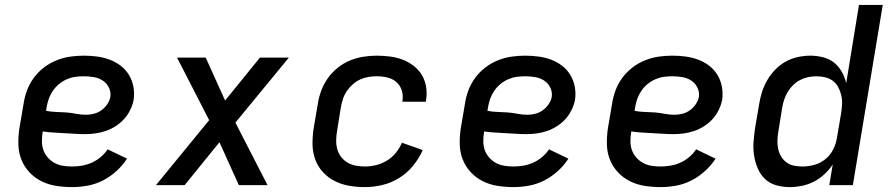

<svg xmlns="http://www.w3.org/2000/svg" viewBox="-20 -755 3640 783"><path d="M274 8Q241 8 209 3Q177 -2 149 -16Q121 -30 100 -52.5Q79 -75 67.5 -103.5Q56 -132 55 -165Q54 -198 59 -231L76 -331Q80 -359 90 -386Q100 -413 117.5 -437Q135 -461 159 -479.5Q183 -498 210.5 -509Q238 -520 266 -524Q294 -528 321 -528Q349 -528 375.5 -524.5Q402 -521 426.5 -512Q451 -503 471.5 -487.5Q492 -472 505.5 -450Q519 -428 524 -401.5Q529 -375 525 -348Q521 -327 511 -306.5Q501 -286 486 -269.5Q471 -253 451.5 -240.5Q432 -228 411.5 -221Q391 -214 369.5 -211Q348 -208 327 -208Q305 -208 283.5 -209.5Q262 -211 240.5 -212Q219 -213 197 -214.5Q175 -216 154 -219V-217Q151 -198 151 -179Q151 -160 157 -143Q163 -126 175 -112.5Q187 -99 202.5 -90.5Q218 -82 236.5 -79Q255 -76 274 -76Q294 -76 314.5 -79.5Q335 -83 354 -91.5Q373 -100 390 -114Q407 -128 419 -146L498 -108Q480 -80 454.5 -57Q429 -34 399.5 -19Q370 -4 338 2Q306 8 274 8ZM331 -287Q346 -287 362.5 -291Q379 -295 393 -305Q407 -315 417 -329.5Q427 -344 430 -359Q433 -380 424 -398Q415 -416 399 -426.5Q383 -437 362.5 -440.5Q342 -444 322 -444Q304 -444 286.5 -441.5Q269 -439 252 -431.5Q235 -424 220.5 -412Q206 -400 195.5 -384.5Q185 -369 179 -352Q173 -335 170 -317L168 -303Q188 -299 208.5 -298.5Q229 -298 249.5 -296.5Q270 -295 290 -291Q310 -287 331 -287Z M616 0 833 -265 702 -520H819L898 -345L1040 -520H1158L940 -255L1071 0H954L875 -175L733 0Z M1467 8Q1435 8 1403.5 2.5Q1372 -3 1344.5 -17Q1317 -31 1296.5 -53.5Q1276 -76 1265.5 -105Q1255 -134 1254.5 -166Q1254 -198 1259 -231L1276 -331Q1280 -358 1290 -385Q1300 -412 1316.5 -435.5Q1333 -459 1356.5 -478Q1380 -497 1406.5 -508Q1433 -519 1461 -523.5Q1489 -528 1516 -528Q1543 -528 1570.5 -524.5Q1598 -521 1622.5 -511.5Q1647 -502 1667.5 -486Q1688 -470 1701 -448Q1714 -426 1718 -399Q1722 -372 1717 -344Q1717 -343 1717 -342Q1717 -341 1717 -340H1621Q1621 -341 1621 -341.5Q1621 -342 1621 -342Q1625 -365 1618.5 -386Q1612 -407 1596.5 -420.5Q1581 -434 1559.5 -439Q1538 -444 1516 -444Q1499 -444 1481.5 -441Q1464 -438 1448 -430.5Q1432 -423 1418 -410.5Q1404 -398 1394 -383Q1384 -368 1378.5 -351Q1373 -334 1370 -317L1354 -217Q1351 -199 1351 -180.5Q1351 -162 1356 -145Q1361 -128 1372 -114Q1383 -100 1398 -91.5Q1413 -83 1431 -79.5Q1449 -76 1467 -76Q1490 -76 1513 -81.5Q1536 -87 1557 -99.5Q1578 -112 1594 -131.5Q1610 -151 1619 -173L1704 -143Q1689 -109 1664.5 -79Q1640 -49 1607.5 -29Q1575 -9 1539 -0.5Q1503 8 1467 8Z M2074 8Q2041 8 2009 3Q1977 -2 1949 -16Q1921 -30 1900 -52.5Q1879 -75 1867.5 -103.5Q1856 -132 1855 -165Q1854 -198 1859 -231L1876 -331Q1880 -359 1890 -386Q1900 -413 1917.5 -437Q1935 -461 1959 -479.5Q1983 -498 2010.5 -509Q2038 -520 2066 -524Q2094 -528 2121 -528Q2149 -528 2175.5 -524.5Q2202 -521 2226.5 -512Q2251 -503 2271.5 -487.5Q2292 -472 2305.5 -450Q2319 -428 2324 -401.5Q2329 -375 2325 -348Q2321 -327 2311 -306.5Q2301 -286 2286 -269.5Q2271 -253 2251.5 -240.5Q2232 -228 2211.5 -221Q2191 -214 2169.5 -211Q2148 -208 2127 -208Q2105 -208 2083.5 -209.5Q2062 -211 2040.5 -212Q2019 -213 1997 -214.5Q1975 -216 1954 -219V-217Q1951 -198 1951 -179Q1951 -160 1957 -143Q1963 -126 1975 -112.5Q1987 -99 2002.5 -90.5Q2018 -82 2036.5 -79Q2055 -76 2074 -76Q2094 -76 2114.5 -79.5Q2135 -83 2154 -91.5Q2173 -100 2190 -114Q2207 -128 2219 -146L2298 -108Q2280 -80 2254.5 -57Q2229 -34 2199.5 -19Q2170 -4 2138 2Q2106 8 2074 8ZM2131 -287Q2146 -287 2162.5 -291Q2179 -295 2193 -305Q2207 -315 2217 -329.5Q2227 -344 2230 -359Q2233 -380 2224 -398Q2215 -416 2199 -426.5Q2183 -437 2162.5 -440.5Q2142 -444 2122 -444Q2104 -444 2086.5 -441.5Q2069 -439 2052 -431.5Q2035 -424 2020.5 -412Q2006 -400 1995.5 -384.5Q1985 -369 1979 -352Q1973 -335 1970 -317L1968 -303Q1988 -299 2008.5 -298.5Q2029 -298 2049.5 -296.5Q2070 -295 2090 -291Q2110 -287 2131 -287Z M2674 8Q2641 8 2609 3Q2577 -2 2549 -16Q2521 -30 2500 -52.5Q2479 -75 2467.5 -103.5Q2456 -132 2455 -165Q2454 -198 2459 -231L2476 -331Q2480 -359 2490 -386Q2500 -413 2517.5 -437Q2535 -461 2559 -479.5Q2583 -498 2610.5 -509Q2638 -520 2666 -524Q2694 -528 2721 -528Q2749 -528 2775.5 -524.5Q2802 -521 2826.5 -512Q2851 -503 2871.5 -487.5Q2892 -472 2905.5 -450Q2919 -428 2924 -401.5Q2929 -375 2925 -348Q2921 -327 2911 -306.5Q2901 -286 2886 -269.5Q2871 -253 2851.5 -240.5Q2832 -228 2811.5 -221Q2791 -214 2769.5 -211Q2748 -208 2727 -208Q2705 -208 2683.5 -209.5Q2662 -211 2640.5 -212Q2619 -213 2597 -214.5Q2575 -216 2554 -219V-217Q2551 -198 2551 -179Q2551 -160 2557 -143Q2563 -126 2575 -112.5Q2587 -99 2602.5 -90.5Q2618 -82 2636.5 -79Q2655 -76 2674 -76Q2694 -76 2714.5 -79.5Q2735 -83 2754 -91.5Q2773 -100 2790 -114Q2807 -128 2819 -146L2898 -108Q2880 -80 2854.5 -57Q2829 -34 2799.5 -19Q2770 -4 2738 2Q2706 8 2674 8ZM2731 -287Q2746 -287 2762.5 -291Q2779 -295 2793 -305Q2807 -315 2817 -329.5Q2827 -344 2830 -359Q2833 -380 2824 -398Q2815 -416 2799 -426.5Q2783 -437 2762.5 -440.5Q2742 -444 2722 -444Q2704 -444 2686.5 -441.5Q2669 -439 2652 -431.5Q2635 -424 2620.5 -412Q2606 -400 2595.5 -384.5Q2585 -369 2579 -352Q2573 -335 2570 -317L2568 -303Q2588 -299 2608.5 -298.5Q2629 -298 2649.5 -296.5Q2670 -295 2690 -291Q2710 -287 2731 -287Z M3201 8Q3172 8 3145.5 0.5Q3119 -7 3100 -25Q3081 -43 3070.5 -67.5Q3060 -92 3055.5 -119Q3051 -146 3053 -174.5Q3055 -203 3059 -231L3076 -331Q3080 -356 3088 -381Q3096 -406 3109.5 -429Q3123 -452 3142 -471.5Q3161 -491 3184.5 -504Q3208 -517 3234 -522.5Q3260 -528 3285 -528Q3311 -528 3336.5 -521.5Q3362 -515 3381 -500Q3400 -485 3412.5 -463Q3425 -441 3431 -416L3483 -735H3580L3458 0H3362L3376 -84Q3361 -62 3341.5 -44Q3322 -26 3298.5 -14Q3275 -2 3250 3Q3225 8 3201 8ZM3252 -76Q3276 -76 3300.5 -82.5Q3325 -89 3345.5 -105.5Q3366 -122 3377.5 -145Q3389 -168 3393 -192L3410 -292Q3413 -311 3414 -329.5Q3415 -348 3411 -365.5Q3407 -383 3399 -398.5Q3391 -414 3377.5 -424.5Q3364 -435 3346 -439.5Q3328 -444 3309 -444Q3293 -444 3276 -440.5Q3259 -437 3243.5 -429Q3228 -421 3215 -408.5Q3202 -396 3193 -381Q3184 -366 3178.5 -350Q3173 -334 3170 -317L3154 -217Q3151 -200 3150.5 -182Q3150 -164 3153.5 -147.5Q3157 -131 3165.5 -117Q3174 -103 3187 -93Q3200 -83 3217 -79.5Q3234 -76 3252 -76Z"/></svg>

Font: Iosevka SS04 Medium Extended
Style: Italic
Weight: 500
Width: 7
Italic angle: -9°
Monospace: yes
Designer: Belleve Invis
Foundry: Belleve Invis
Version: Version 19.0.0; ttfautohint (v1.8.4)